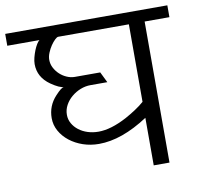

<svg xmlns="http://www.w3.org/2000/svg" viewBox="-77 -768 883 849"><g transform="rotate(-10 364.0 -343.5)"><path d="M728 -633.3H616.7V0H545.9V-213.4Q426.8 -135.3 324.7 -135.3Q287.1 -135.3 253.4 -146.7Q219.7 -158.2 193.8 -178.5Q168 -198.7 152.8 -225.8Q137.7 -252.9 137.7 -283.7Q137.7 -338.9 175.8 -379.9Q203.6 -410.2 214.8 -410.2Q195.8 -410.2 158.2 -436Q105 -473.1 105 -532.2Q105 -545.4 109.1 -561.5Q113.3 -577.6 119.1 -592.3Q125 -606.9 131.8 -618.2Q138.7 -629.4 144.5 -633.3H0V-686.5H728ZM545.9 -285.2V-633.3H228.5Q223.1 -633.3 213.6 -624.3Q204.1 -615.2 194.8 -601.6Q185.5 -587.9 178.7 -571.3Q171.9 -554.7 171.9 -539.6Q171.9 -520.5 180.7 -503.7Q189.5 -486.8 203.4 -473.9Q217.3 -460.9 234.9 -453.4Q252.4 -445.8 270 -445.8H384.3L407.7 -397.9H332Q309.1 -397.9 286.9 -389.2Q264.6 -380.4 246.6 -365.2Q228.5 -350.1 217.5 -329.8Q206.5 -309.6 206.5 -286.6Q206.5 -265.6 216.6 -247.8Q226.6 -230 243.7 -216.8Q260.7 -203.6 283.4 -196.3Q306.2 -189 332 -189Q387.7 -189 460 -227.5Q484.9 -241.2 506.3 -255.4Q527.8 -269.5 545.9 -285.2Z"/></g></svg>

Font: SakalBharati
Style: Regular
Weight: 400
Designer: CDAC GIST
Foundry: CDAC
Version: 13.02